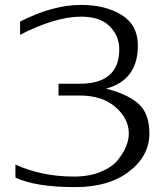

<svg xmlns="http://www.w3.org/2000/svg" viewBox="-20 -747 660 784"><path d="M311 -679Q207 -679 62 -605V-659Q196 -727 311 -727Q410 -727 476.5 -686Q543 -645 543 -561Q543 -420 413 -385Q498 -364 544 -324.5Q590 -285 590 -202Q590 -111 507.5 -47Q425 17 288 17Q124 17 43 -22V-75Q151 -26 282 -26Q344 -26 390.5 -45Q437 -64 460.5 -93Q484 -122 495 -149.5Q506 -177 506 -202Q506 -262 452 -309.5Q398 -357 305 -357H219V-405H305Q467 -405 467 -546Q467 -600 428 -639.5Q389 -679 311 -679Z"/></svg>

Font: Afta sans
Style: Regular
Weight: 400
Designer: par.qink
Foundry: Oriol Esparraguera Font
Version: Version 1.000